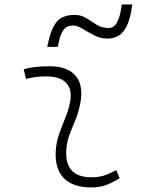

<svg xmlns="http://www.w3.org/2000/svg" viewBox="-20 -821 626 851"><path d="M495.1 -66.9 510.3 -31.2Q483.4 -14.2 453.9 -2.2Q424.3 9.8 385.7 9.8Q303.2 9.8 262.7 -31.7Q222.2 -73.2 227.1 -153.3Q229.5 -189.9 241.2 -224.4Q252.9 -258.8 266.6 -291.5Q280.3 -324.2 287.6 -355Q303.7 -417.5 276.6 -450Q249.5 -482.4 184.6 -482.4Q138.2 -482.4 95.2 -471.2L85 -513.7Q113.8 -522 142.6 -524.7Q171.4 -527.3 200.2 -527.3Q283.2 -527.3 318.6 -480.7Q354 -434.1 332 -345.2Q323.7 -310.5 310.8 -280.5Q297.9 -250.5 287.1 -221.2Q276.4 -191.9 273.9 -157.7Q265.6 -35.2 385.3 -35.2Q416 -35.2 439.5 -42.5Q462.9 -49.8 495.1 -66.9ZM189.5 -613.3 192.4 -627.9Q205.1 -690.4 230 -722.7Q254.9 -754.9 311.5 -754.9Q339.8 -754.9 362.5 -740.5Q385.3 -726.1 408.7 -711.4Q432.1 -696.8 461.4 -696.8Q484.4 -696.8 497.8 -720.2Q511.2 -743.7 518.1 -788.6L520 -801.3H565.9L564.9 -793.5Q556.2 -722.7 530.3 -686.3Q504.4 -649.9 455.6 -649.9Q424.3 -649.9 396.7 -664.6Q369.1 -679.2 345.7 -693.6Q322.3 -708 302.7 -708Q275.9 -708 261.7 -688.7Q247.6 -669.4 240.2 -632.8L236.3 -613.3Z"/></svg>

Font: Cascadia Mono NF ExtraLight
Style: Italic
Weight: 200
Italic angle: -10°
Monospace: yes
Designer: Aaron Bell
Foundry: Saja Typeworks
Version: Version 2404.023; ttfautohint (v1.8.4)